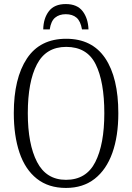

<svg xmlns="http://www.w3.org/2000/svg" viewBox="-20 -916 652 946"><path d="M305 10Q219 10 161.5 -35.5Q104 -81 76 -164Q48 -247 48 -359Q48 -530 112.5 -627.5Q177 -725 306 -725Q434 -725 498.5 -629Q563 -533 563 -358Q563 -245 533.5 -162.5Q504 -80 446.5 -35Q389 10 305 10ZM305 -30Q405 -30 449.5 -117.5Q494 -205 494 -358Q494 -513 451.5 -599Q409 -685 306 -685Q207 -685 162 -599Q117 -513 117 -358Q117 -206 162.5 -118Q208 -30 305 -30ZM193 -771Q194 -826 221 -861Q248 -896 304 -896Q360 -896 387 -861Q414 -826 416 -771H384Q377 -812 357 -829Q337 -846 304 -846Q272 -846 251.5 -829Q231 -812 225 -771Z"/></svg>

Font: Noto Serif Condensed Light
Style: Regular
Weight: 300
Width: 3
Designer: Monotype Design Team
Foundry: Monotype Imaging Inc.
Version: Version 2.013